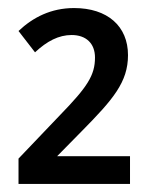

<svg xmlns="http://www.w3.org/2000/svg" viewBox="-20 -873 384 477"><path d="M303 -416V-485H122L183 -547C261 -626 298 -669 298 -736C298 -808 247 -853 164 -853C107 -853 62 -830 26 -796L67 -743C97 -771 126 -786 158 -786C194 -786 216 -765 216 -730C216 -686 197 -657 130 -588L26 -479V-416Z"/></svg>

Font: Noto Sans SemiCondensed Medium
Style: Regular
Weight: 500
Width: 4
Designer: Monotype Design Team
Foundry: Monotype Imaging Inc.
Version: Version 2.013